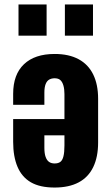

<svg xmlns="http://www.w3.org/2000/svg" viewBox="-20 -830 500 861"><path d="M225 11Q159 11 118.5 -12.5Q78 -36 58.5 -82Q39 -128 39 -194V-296H269V-408Q269 -430 264.5 -446Q260 -462 251 -470.5Q242 -479 225 -479Q211 -479 200.5 -473Q190 -467 184.5 -452.5Q179 -438 179 -415V-360H39V-409Q39 -496 87.5 -542Q136 -588 225 -588Q289 -588 332.5 -564.5Q376 -541 398 -496Q420 -451 420 -387V-191Q420 -126 398 -80.5Q376 -35 332.5 -12Q289 11 225 11ZM225 -97Q241 -97 250.5 -104Q260 -111 264.5 -129Q269 -147 269 -178V-223H179V-167Q179 -142 184.5 -126.5Q190 -111 200 -104Q210 -97 225 -97ZM271 -670V-810H397V-670ZM63 -670V-810H189V-670Z"/></svg>

Font: Oswald SemiBold
Style: Regular
Weight: 600
Designer: Vernon Adams
Foundry: Vernon Adams
Version: Version 4.103;gftools[0.9.33.dev8+g029e19f]